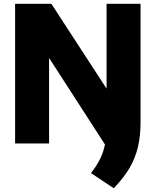

<svg xmlns="http://www.w3.org/2000/svg" viewBox="-20 -760 825 1017"><path d="M724.5 -740V-113.5Q724.5 -40.5 710.8 18.2Q697 77 666 130Q635 183 582.5 237L462 157Q492 118.5 509.8 82.5Q527.5 46.5 536 5.5L240 -453V0H60V-740H252L544.5 -290.5V-740Z"/></svg>

Font: Encode Sans ExtraBold
Style: Regular
Weight: 800
Designer: Multiple Designers
Foundry: Impallari Type
Version: Version 2.000